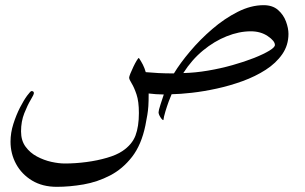

<svg xmlns="http://www.w3.org/2000/svg" viewBox="-20 -371 1174 739"><path d="M1090.3 -240.7Q1090.3 -196.8 1066.4 -162.4Q1042.5 -127.9 1002.7 -102.3Q962.9 -76.7 913.8 -58.8Q864.7 -41 814.2 -30Q763.7 -19 718.3 -13.9Q672.9 -8.8 640.6 -8.3Q636.7 0 629.6 19Q622.6 38.1 616.5 58.3Q610.4 78.6 608.9 91.3Q604.5 91.3 597.4 80.1Q590.3 68.8 590.3 61Q590.3 54.2 597.7 31.5Q605 8.8 610.4 -7.3Q596.7 -7.3 580.1 -8.5Q563.5 -9.8 552.2 -11.2Q552.2 19.5 551 37.4Q549.8 55.2 547.1 71Q544.4 86.9 539.6 111.8Q524.4 186 488.3 232.7Q452.1 279.3 403.6 304.4Q355 329.6 301.5 338.9Q248 348.1 198.7 348.1Q143.6 348.1 103.5 324Q63.5 299.8 42 260.3Q20.5 220.7 20.5 174.3Q20.5 140.1 31.5 105.7Q42.5 71.3 57.1 42.7Q71.8 14.2 84.7 -3.2Q97.7 -20.5 101.1 -20.5Q110.4 -20.5 110.4 -12.7Q110.4 -6.8 98.1 13.4Q85.9 33.7 73.5 64.9Q61 96.2 61 134.8Q61 169.9 78.4 193.6Q95.7 217.3 122.3 231.4Q148.9 245.6 177.7 252Q206.5 258.3 229.5 258.3Q270 258.3 312.5 252.7Q355 247.1 391.8 236.3Q428.7 225.6 451.2 210.4Q488.3 185.5 501.5 150.6Q514.6 115.7 514.6 64Q514.6 19.5 505.4 -7.8Q496.1 -35.2 486.6 -50.3Q477.1 -65.4 477.1 -72.3Q477.1 -76.2 481.9 -88.1Q486.8 -100.1 493.4 -114Q500 -127.9 506.1 -137.9Q512.2 -147.9 514.6 -147.9Q522.9 -135.7 529.8 -122.3Q536.6 -108.9 541 -93.3Q562.5 -91.3 589.6 -89.8Q616.7 -88.4 649.4 -88.4Q673.3 -127.9 711.7 -173.3Q750 -218.8 797.1 -259.3Q844.2 -299.8 895 -325.4Q945.8 -351.1 994.6 -351.1Q1029.3 -351.1 1050.3 -332.5Q1071.3 -314 1080.8 -288.1Q1090.3 -262.2 1090.3 -240.7ZM1038.1 -197.8Q1038.1 -213.4 1010.7 -231.9Q983.4 -250.5 945.3 -250.5Q900.4 -250.5 852.5 -231.4Q804.7 -212.4 761.2 -176.5Q717.8 -140.6 685.5 -89.8Q731 -90.8 780 -99.1Q829.1 -107.4 875 -120.4Q920.9 -133.3 957.8 -147.9Q994.6 -162.6 1016.4 -175.8Q1038.1 -189 1038.1 -197.8Z"/></svg>

Font: Scheherazade New Rohingya
Style: Regular
Weight: 400
Designer: SIL International
Foundry: SIL International
Version: Version 3.000 ; LngRng